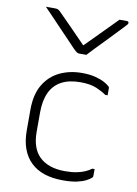

<svg xmlns="http://www.w3.org/2000/svg" viewBox="-92 -891 685 961"><g transform="rotate(10 250.0 -410.5)"><path d="M303 -629Q294 -629 285 -629Q276 -629 267 -629Q260 -629 254 -633Q248 -637 234 -651Q226 -660 206 -680.5Q186 -701 160.5 -728Q135 -755 109 -782Q83 -809 62 -831Q74 -831 84 -831Q94 -831 106 -831Q117 -831 122.5 -829Q128 -827 135 -820Q151 -804 195 -759.5Q239 -715 299 -653L258 -674H301L260 -653Q322 -715 363 -757Q404 -799 436 -831H473Q477 -831 479 -830Q481 -829 482 -827Q483 -825 483 -822Q483 -818 479 -813.5Q475 -809 461 -794Q448 -781 426.5 -758Q405 -735 380.5 -710Q356 -685 335 -663Q314 -641 303 -629ZM298 -536Q337 -536 366 -528.5Q395 -521 413 -511Q431 -501 438 -494Q442 -490 442.5 -488Q443 -486 443 -481Q443 -473 443 -464.5Q443 -456 443 -448H431Q412 -462 380.5 -475.5Q349 -489 298 -489Q240 -489 201.5 -468Q163 -447 144 -406Q125 -365 125 -305V-205Q125 -165 135.5 -134Q146 -103 167 -82Q189 -60 222 -48.5Q255 -37 298 -37Q333 -37 357.5 -42Q382 -47 400 -55Q418 -63 431 -73H443Q443 -64 443 -55.5Q443 -47 443 -38Q443 -36 442.5 -34Q442 -32 440 -30Q432 -22 414.5 -12.5Q397 -3 368.5 3.5Q340 10 297 10Q243 10 202 -3.5Q161 -17 132.5 -44.5Q104 -72 89.5 -112Q75 -152 75 -204V-310Q75 -388 105 -438Q135 -488 185.5 -512Q236 -536 298 -536Z"/></g></svg>

Font: Recursive Sans Linear Light
Style: Regular
Weight: 300
Version: Version 1.085